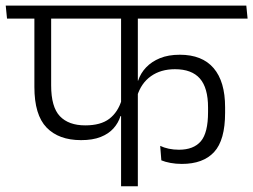

<svg xmlns="http://www.w3.org/2000/svg" viewBox="-39 -650 884 670"><path d="M-14.5 -585H825L820.5 -630.5H-19ZM244 -161Q284.5 -161 312.2 -172Q340 -183 357 -202Q374 -221 381.5 -245H388L385.5 -301Q372.5 -258.5 342.5 -235.5Q312.5 -212.5 258.5 -212.5Q200.5 -212.5 170 -244.5Q139.5 -276.5 139.5 -352V-599.5H81V-346.5Q81 -249 123.5 -205Q166 -161 244 -161ZM571.5 -408.5Q630 -408.5 658.5 -376Q687 -343.5 687 -275V-259Q687 -186.5 661.8 -157Q636.5 -127.5 585.5 -127.5Q567 -127.5 550.2 -131Q533.5 -134.5 520 -141L524 -90.5Q537 -85 555.8 -81.5Q574.5 -78 595.5 -78Q670 -78 708.2 -119.5Q746.5 -161 746.5 -256.5V-276Q746.5 -365.5 706.5 -412.2Q666.5 -459 588.5 -459Q548.5 -459 519.2 -447Q490 -435 470.8 -414.8Q451.5 -394.5 443 -368.5H436.5L439.5 -314.5Q453.5 -360 487.8 -384.2Q522 -408.5 571.5 -408.5ZM442 -600.5H383.5V0H442Z"/></svg>

Font: Anek Devanagari Medium Light
Style: Regular
Weight: 300
Version: Version 1.003